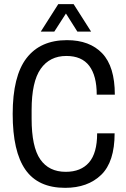

<svg xmlns="http://www.w3.org/2000/svg" viewBox="-20 -891 608 923"><path d="M176 -739 260 -871H334L418 -739H352L297 -826L241 -739ZM293 12Q163 12 102 -75.5Q41 -163 41 -343Q41 -525 107.5 -611.5Q174 -698 302 -698Q411 -698 471.5 -634.5Q532 -571 532 -436H445Q445 -527 409 -574.5Q373 -622 299 -622Q219 -622 175.5 -560Q132 -498 132 -362V-320Q132 -185 173.5 -125Q215 -65 296 -65Q369 -65 408 -110Q447 -155 447 -250H531Q531 -113 466.5 -50.5Q402 12 293 12Z"/></svg>

Font: Archivo Condensed
Style: Regular
Weight: 400
Width: 3
Designer: Hector Gatti
Foundry: Omnibus-Type
Version: Version 2.001; ttfautohint (v1.8.3)